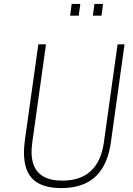

<svg xmlns="http://www.w3.org/2000/svg" viewBox="-20 -949 678 979"><path d="M292.5 10Q217 10 172 -16.8Q127 -43.5 111.2 -98.8Q95.5 -154 107.5 -239L175.5 -723H214.5L144.5 -222Q135.5 -159 149 -115.8Q162.5 -72.5 199.5 -50.2Q236.5 -28 297.5 -28Q390 -28 443 -77Q496 -126 509.5 -222L579.5 -723H615L545.5 -224Q534.5 -145.5 503 -93.5Q471.5 -41.5 419 -15.8Q366.5 10 292.5 10ZM453.5 -869 461.5 -929H505.5L497.5 -869ZM337.5 -869 345.5 -929H389.5L381.5 -869Z"/></svg>

Font: Public Sans Thin
Style: Italic
Weight: 100
Italic angle: -8°
Designer: The Public Sans project authors (U.S. Web Design System). Libre Franklin designed by Pablo Impallari and Rodrigo Fuenzal
Version: Version 2.000